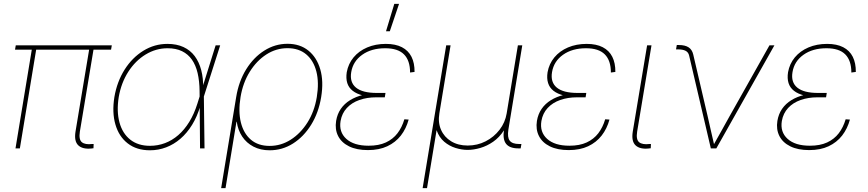

<svg xmlns="http://www.w3.org/2000/svg" viewBox="-20 -762 4455 986"><path d="M450.7 0.5Q404.3 5.4 382.1 -15.6Q359.9 -36.6 367.7 -85.9L439.5 -517.6H461.9L390.1 -85.9Q383.8 -45.4 400.4 -31.7Q417 -18.1 453.6 -22.5Q456.5 -22.5 457.3 -22.5Q458 -22.5 460.9 -22.5L460 -0.5Q457.5 -0.5 455.3 -0.2Q453.1 0 450.7 0.5ZM59.6 0 145 -517.6H167.5L82 0ZM57.1 -506.8 61 -529.3H554.2L550.3 -506.8Z M750 9.8Q681.6 9.8 636.2 -25.4Q590.8 -60.5 572.8 -122.3Q554.7 -184.1 567.4 -263.7Q581.1 -343.3 620.1 -404.8Q659.2 -466.3 716.3 -501.5Q773.4 -536.6 839.8 -536.6Q887.2 -536.6 922.4 -520.3Q957.5 -503.9 980 -473.9Q1002.4 -443.8 1013.4 -401.9Q1024.4 -359.9 1023.4 -308.1H1029.3L1026.9 -268.1L1030.3 0H1007.3L1004.9 -294.4Q1004.4 -345.7 994.9 -386.5Q985.4 -427.2 965.6 -455.6Q945.8 -483.9 915 -499Q884.3 -514.2 840.3 -514.2Q780.8 -514.2 728 -482.2Q675.3 -450.2 638.9 -393.6Q602.5 -336.9 589.8 -263.7Q578.1 -189.9 593.5 -133.3Q608.9 -76.7 648.9 -44.9Q689 -13.2 750 -13.2Q790.5 -13.2 827.4 -27.1Q864.3 -41 895.8 -68.4Q927.2 -95.7 952.1 -136.2Q977.1 -176.8 993.7 -230L1087.4 -529.3H1110.8L1025.9 -263.2L1014.6 -218.3H1008.8Q992.7 -163.6 966.6 -121.1Q940.4 -78.6 906.7 -49.6Q873 -20.5 833.3 -5.4Q793.5 9.8 750 9.8Z M1115.7 204.1 1192.9 -263.7Q1206.1 -344.2 1244.1 -405.8Q1282.2 -467.3 1337.4 -502.2Q1392.6 -537.1 1456.5 -537.1Q1520.5 -537.1 1563.7 -502.2Q1606.9 -467.3 1624.8 -405.8Q1642.6 -344.2 1629.4 -263.7Q1616.2 -183.1 1577.9 -121.3Q1539.6 -59.6 1484.6 -24.9Q1429.7 9.8 1364.7 9.8Q1317.9 9.8 1281.7 -9Q1245.6 -27.8 1223.6 -61Q1201.7 -94.2 1195.8 -136.7H1194.3L1138.2 204.1ZM1364.7 -12.7Q1422.9 -12.7 1473.1 -44.7Q1523.4 -76.7 1559.1 -133.1Q1594.7 -189.5 1606.9 -263.7Q1619.1 -338.4 1604.7 -394.8Q1590.3 -451.2 1552.5 -482.9Q1514.6 -514.6 1456.5 -514.6Q1397.9 -514.6 1347.7 -482.2Q1297.4 -449.7 1262.5 -393.3Q1227.5 -336.9 1215.3 -263.7Q1203.1 -189.5 1217 -133.1Q1231 -76.7 1268.3 -44.7Q1305.7 -12.7 1364.7 -12.7Z M1869.6 8.8Q1811.5 8.8 1772.5 -10.5Q1733.4 -29.8 1716.3 -63.7Q1699.2 -97.7 1706.1 -141.1Q1711.9 -176.3 1730.2 -202.9Q1748.5 -229.5 1777.8 -247.6Q1807.1 -265.6 1844.5 -274.7Q1881.8 -283.7 1925.8 -283.7H1959.5L1956.1 -262.2H1911.1Q1864.7 -262.2 1825.7 -248.5Q1786.6 -234.9 1761.2 -207.5Q1735.8 -180.2 1729 -140.6Q1719.7 -84 1758.5 -48.8Q1797.4 -13.7 1873 -13.7Q1925.3 -13.7 1961.7 -30.5Q1998 -47.4 2021.2 -77.6Q2044.4 -107.9 2056.6 -149.4L2078.6 -147.9Q2065.9 -101.1 2038.6 -65.9Q2011.2 -30.8 1969.2 -11Q1927.2 8.8 1869.6 8.8ZM1920.4 -263.7Q1876.5 -263.7 1844 -271.7Q1811.5 -279.8 1791.3 -295.7Q1771 -311.5 1763.4 -335.4Q1755.9 -359.4 1760.7 -391.1Q1768.6 -434.6 1795.7 -467.3Q1822.8 -500 1865.5 -518.3Q1908.2 -536.6 1961.4 -536.6Q2011.2 -536.6 2044.2 -519.5Q2077.1 -502.4 2093.3 -470.2Q2109.4 -438 2108.9 -392.6L2085.9 -389.6Q2085.9 -451.2 2054.7 -482.7Q2023.4 -514.2 1958 -514.2Q1887.2 -514.2 1840.1 -480.7Q1793 -447.3 1783.7 -391.6Q1774.9 -339.4 1808.3 -312Q1841.8 -284.7 1914.6 -284.7H1959.5L1956.1 -263.7ZM1962.4 -601.6 2004.9 -742.2H2029.3L1981.9 -601.6Z M2150.4 204.1 2271.5 -529.3H2293.9L2236.3 -179.7Q2228.5 -132.8 2244.9 -95.5Q2261.2 -58.1 2296.9 -36.4Q2332.5 -14.6 2381.8 -14.6Q2431.6 -14.6 2474.1 -36.4Q2516.6 -58.1 2545.4 -95.5Q2574.2 -132.8 2582 -179.7L2639.6 -529.3H2662.1L2590.8 -96.7Q2584.5 -56.6 2597.7 -39.6Q2610.8 -22.5 2646 -22.5H2657.7L2653.8 0H2642.1Q2597.2 0 2578.9 -23.4Q2560.5 -46.9 2568.4 -96.7L2582 -179.7H2599.6Q2590.8 -127.9 2567.6 -92Q2544.4 -56.2 2512.7 -34.2Q2481 -12.2 2446.5 -2.2Q2412.1 7.8 2381.8 7.8Q2351.6 7.8 2319.3 -2.2Q2287.1 -12.2 2261.2 -34.2Q2235.4 -56.2 2222.7 -92Q2210 -127.9 2218.8 -179.7H2236.3L2172.9 204.1Z M2900.9 8.8Q2842.8 8.8 2803.7 -10.5Q2764.6 -29.8 2747.6 -63.7Q2730.5 -97.7 2737.3 -141.1Q2743.2 -176.3 2761.5 -202.9Q2779.8 -229.5 2809.1 -247.6Q2838.4 -265.6 2875.7 -274.7Q2913.1 -283.7 2957 -283.7H2990.7L2987.3 -262.2H2942.4Q2896 -262.2 2856.9 -248.5Q2817.9 -234.9 2792.5 -207.5Q2767.1 -180.2 2760.3 -140.6Q2751 -84 2789.8 -48.8Q2828.6 -13.7 2904.3 -13.7Q2956.5 -13.7 2992.9 -30.5Q3029.3 -47.4 3052.5 -77.6Q3075.7 -107.9 3087.9 -149.4L3109.9 -147.9Q3097.2 -101.1 3069.8 -65.9Q3042.5 -30.8 3000.5 -11Q2958.5 8.8 2900.9 8.8ZM2951.7 -263.7Q2907.7 -263.7 2875.2 -271.7Q2842.8 -279.8 2822.5 -295.7Q2802.2 -311.5 2794.7 -335.4Q2787.1 -359.4 2792 -391.1Q2799.8 -434.6 2826.9 -467.3Q2854 -500 2896.7 -518.3Q2939.5 -536.6 2992.7 -536.6Q3042.5 -536.6 3075.4 -519.5Q3108.4 -502.4 3124.5 -470.2Q3140.6 -438 3140.1 -392.6L3117.2 -389.6Q3117.2 -451.2 3085.9 -482.7Q3054.7 -514.2 2989.3 -514.2Q2918.5 -514.2 2871.3 -480.7Q2824.2 -447.3 2814.9 -391.6Q2806.2 -339.4 2839.6 -312Q2873 -284.7 2945.8 -284.7H2990.7L2987.3 -263.7Z M3312 0.5Q3266.1 5.4 3243.9 -15.6Q3221.7 -36.6 3229.5 -85.9L3303.2 -529.3H3325.7L3252 -85.9Q3245.6 -45.4 3262.2 -31.7Q3278.8 -18.1 3315.4 -22.5Q3318.4 -22.5 3319.1 -22.5Q3319.8 -22.5 3322.8 -22.5L3321.8 -0.5Q3319.3 -0.5 3316.9 -0.2Q3314.5 0 3312 0.5Z M3630.4 0 3519 -476.6Q3515.1 -493.7 3501 -501Q3486.8 -508.3 3463.4 -508.3H3451.7L3455.6 -530.8H3465.8Q3498 -530.8 3516.1 -519Q3534.2 -507.3 3540 -482.4L3614.3 -164.1Q3622.6 -127.4 3631.1 -89.6Q3639.6 -51.8 3648.4 -14.6H3642.6Q3664.1 -51.8 3684.6 -89.4Q3705.1 -127 3726.1 -164.1L3931.6 -529.3H3957L3658.7 0Z M4135.7 8.8Q4077.6 8.8 4038.6 -10.5Q3999.5 -29.8 3982.4 -63.7Q3965.3 -97.7 3972.2 -141.1Q3978 -176.3 3996.3 -202.9Q4014.6 -229.5 4043.9 -247.6Q4073.2 -265.6 4110.6 -274.7Q4147.9 -283.7 4191.9 -283.7H4225.6L4222.2 -262.2H4177.2Q4130.9 -262.2 4091.8 -248.5Q4052.7 -234.9 4027.3 -207.5Q4002 -180.2 3995.1 -140.6Q3985.8 -84 4024.7 -48.8Q4063.5 -13.7 4139.2 -13.7Q4191.4 -13.7 4227.8 -30.5Q4264.2 -47.4 4287.4 -77.6Q4310.5 -107.9 4322.8 -149.4L4344.7 -147.9Q4332 -101.1 4304.7 -65.9Q4277.3 -30.8 4235.4 -11Q4193.4 8.8 4135.7 8.8ZM4186.5 -263.7Q4142.6 -263.7 4110.1 -271.7Q4077.6 -279.8 4057.4 -295.7Q4037.1 -311.5 4029.5 -335.4Q4022 -359.4 4026.9 -391.1Q4034.7 -434.6 4061.8 -467.3Q4088.9 -500 4131.6 -518.3Q4174.3 -536.6 4227.5 -536.6Q4277.3 -536.6 4310.3 -519.5Q4343.3 -502.4 4359.4 -470.2Q4375.5 -438 4375 -392.6L4352.1 -389.6Q4352.1 -451.2 4320.8 -482.7Q4289.6 -514.2 4224.1 -514.2Q4153.3 -514.2 4106.2 -480.7Q4059.1 -447.3 4049.8 -391.6Q4041 -339.4 4074.5 -312Q4107.9 -284.7 4180.7 -284.7H4225.6L4222.2 -263.7Z"/></svg>

Font: Inter 24pt Thin
Style: Italic
Weight: 250
Italic angle: -9.3988°
Version: Version 4.001;git-66647c0bb